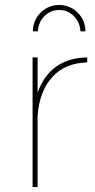

<svg xmlns="http://www.w3.org/2000/svg" viewBox="-20 -746 378 766"><path d="M131 -621H111Q112 -666 142.5 -696Q173 -726 216 -726Q259 -726 289.5 -696Q320 -666 321 -621H301Q299 -657 275 -681.5Q251 -706 216 -706Q181 -706 157 -681.5Q133 -657 131 -621ZM130 -376Q179 -514 328 -517V-497Q240 -495 188.5 -438.5Q137 -382 130 -283V0H110V-517H130Z"/></svg>

Font: Montserrat arm Thin
Style: Regular
Weight: 250
Designer: Julieta Ulanovsky
Foundry: Julieta Ulanovsky
Version: Version 6.000;PS 006.000;hotconv 1.0.88;makeotf.lib2.5.64775